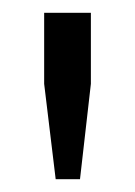

<svg xmlns="http://www.w3.org/2000/svg" viewBox="-20 -749 211 300"><path d="M67 -469 49 -618V-729H122V-618L105 -469Z"/></svg>

Font: Mona Sans SemiExpanded
Style: Regular
Weight: 400
Width: 6
Designer: Deni Anggara
Foundry: GitHub
Version: Version 2.000